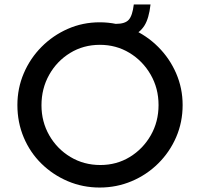

<svg xmlns="http://www.w3.org/2000/svg" viewBox="-20 -833 896 861"><path d="M58 -362Q58 -437 86.5 -504Q115 -571 166 -622.5Q217 -674 284 -703.5Q351 -733 427 -733Q503 -733 570.5 -703.5Q638 -674 689.5 -622.5Q741 -571 770 -504Q799 -437 799 -362Q799 -285 770 -218Q741 -151 689.5 -100Q638 -49 570.5 -20.5Q503 8 427 8Q351 8 284 -20.5Q217 -49 166 -99Q115 -149 86.5 -216.5Q58 -284 58 -362ZM166 -361Q166 -287 201 -226Q236 -165 296 -129Q356 -93 430 -93Q503 -93 562 -129Q621 -165 656 -226Q691 -287 691 -362Q691 -437 655.5 -498.5Q620 -560 560.5 -596Q501 -632 428 -632Q354 -632 294.5 -595.5Q235 -559 200.5 -497.5Q166 -436 166 -361ZM500 -726Q541 -726 557.5 -744.5Q574 -763 580 -813H655Q648 -750 627.5 -718Q607 -686 575 -675Q543 -664 500 -664Z"/></svg>

Font: Reem Kufi Fun
Style: Regular
Weight: 400
Designer: Khaled Hosny
Version: Version 1.005